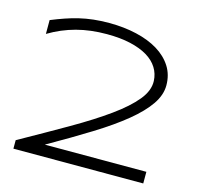

<svg xmlns="http://www.w3.org/2000/svg" viewBox="-100 -790 929 897"><g transform="rotate(15 364.0 -341.5)"><path d="M40 0V-41Q166.5 -111.8 269.3 -171.1Q372.1 -230.5 444.3 -282.5Q516.6 -334.5 555.2 -381.6Q593.8 -428.7 591.8 -475.1Q590.3 -509.8 572.5 -538.3Q554.7 -566.9 521 -587.2Q487.3 -607.4 438 -618.7Q388.7 -629.9 324.2 -629.9Q284.2 -629.9 247.8 -625.5Q211.4 -621.1 177.5 -612.1Q143.6 -603 111.3 -589.4Q79.1 -575.7 47.9 -557.1V-624Q81.5 -637.7 113.3 -648.7Q145 -659.7 177.7 -667.5Q210.4 -675.3 245.6 -679.2Q280.8 -683.1 320.8 -683.1Q392.6 -683.1 453.6 -668.9Q514.6 -654.8 559.1 -627.7Q603.5 -600.6 628.7 -561Q653.8 -521.5 653.8 -470.2Q653.8 -423.8 622.1 -377.4Q590.3 -331.1 529.5 -281.2Q468.8 -231.4 379.9 -176.3Q291 -121.1 176.8 -56.2H668V0Z"/></g></svg>

Font: Syncopate
Style: Regular
Weight: 400
Width: 7
Version: Version 001.001